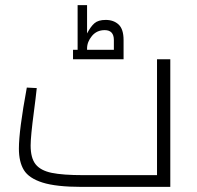

<svg xmlns="http://www.w3.org/2000/svg" viewBox="-20 -732 772 752"><path d="M54 0ZM647 -500V0H301Q200 0 146.5 -17Q93 -34 73.5 -66Q54 -98 54 -150Q54 -221 85 -389L124 -387Q120 -349 113 -296Q100 -198 100 -162Q100 -113 119.5 -88.5Q139 -64 182.5 -55Q226 -46 307 -46H595V-500ZM464 -575V-500H266V-537H284V-712H321V-601Q335 -628 350 -641Q365 -654 394 -654Q425 -654 444.5 -636Q464 -618 464 -575ZM321 -542V-537H426V-575Q426 -614 390 -614Q359 -614 340 -591Q321 -568 321 -542Z"/></svg>

Font: Cairo Light
Style: Regular
Weight: 300
Designer: Mohamed Gaber, the designers of Titillium
Foundry: Kief Type Foundry
Version: Version 2.009; ttfautohint (v1.5.33-1714) -l 8 -r 50 -G 200 